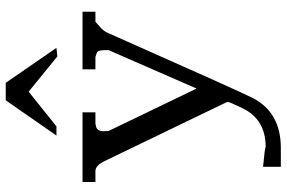

<svg xmlns="http://www.w3.org/2000/svg" viewBox="-185 -625 1000 670"><g transform="rotate(-90 315.0 -290.0)"><path d="M453 -590 483 -593 361 -770H300L177 -593H209L330 -690ZM192 -429Q192 -455 216 -456V-457H258V-502H15V-457H55Q72 -455 85 -431L293 0Q294 2 294 6Q294 11 273 55Q234 137 138 137Q133 134 68 128V190H134Q256 190 307 94Q327 56 534 -411Q541 -429 557 -442Q572 -455 574 -457H609V-502H408V-457H453V-456Q471 -453 473 -443Q475 -432 475 -423V-411L341 -104L193 -411Q192 -423 192 -429Z"/></g></svg>

Font: Sawarabi Mincho
Style: Regular
Weight: 400
Version: Version 1.082; ttfautohint (v1.8.4.7-5d5b)